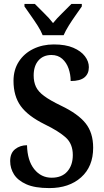

<svg xmlns="http://www.w3.org/2000/svg" viewBox="-20 -951 532 981"><path d="M232 10Q158 10 114.5 -9.5Q71 -29 51.5 -60Q32 -91 32 -128Q32 -169 57.5 -189Q83 -209 118 -209Q120 -130 155 -86.5Q190 -43 244 -43Q296 -43 324 -75Q352 -107 352 -159Q352 -216 316 -248.5Q280 -281 208 -316Q123 -358 86 -409Q49 -460 49 -538Q49 -594 76 -636Q103 -678 150 -701Q197 -724 255 -724Q315 -724 354.5 -707Q394 -690 414 -663.5Q434 -637 434 -608Q434 -574 411.5 -555.5Q389 -537 341 -537Q341 -570 330.5 -600.5Q320 -631 298 -650.5Q276 -670 243 -670Q201 -670 176.5 -642Q152 -614 152 -565Q152 -533 163.5 -508Q175 -483 205.5 -460.5Q236 -438 292 -411Q378 -370 417 -321.5Q456 -273 456 -196Q456 -100 394.5 -45Q333 10 232 10ZM198 -771Q189 -794 172 -820.5Q155 -847 136.5 -873Q118 -899 105 -918V-931H158Q178 -910 205 -884Q232 -858 251 -833Q271 -858 298 -884Q325 -910 345 -931H398V-918Q385 -899 366.5 -873Q348 -847 331.5 -820.5Q315 -794 305 -771Z"/></svg>

Font: Noto Serif Thai Condensed SemiBold
Style: Regular
Weight: 600
Width: 3
Designer: Monotype Design Team
Foundry: Monotype Imaging Inc.
Version: Version 2.002; ttfautohint (v1.8.4.7-5d5b)